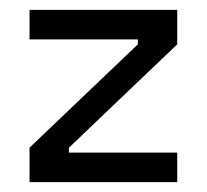

<svg xmlns="http://www.w3.org/2000/svg" viewBox="-20 -370 420 390"><path d="M340 0H40V-70L260 -280V-290H40V-350H340V-280L120 -70V-60H340Z"/></svg>

Font: Iceland
Style: Regular
Weight: 400
Designer: Cyreal (www.cyreal.org)
Foundry: Cyreal (www.cyreal.org)
Version: Version 1.001